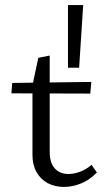

<svg xmlns="http://www.w3.org/2000/svg" viewBox="-20 -730 420 757"><path d="M232 7Q196 7 168 -8Q140 -23 124 -51.5Q108 -80 108 -119V-394L131 -502L176 -511V-390V-378V-131Q176 -88 196 -66Q216 -44 250 -44Q272 -44 296 -53Q320 -62 341 -80L362 -50Q333 -20 299 -6.5Q265 7 232 7ZM336 -361 25 -362 28 -403 340 -407ZM292 -463H248V-710H308Z"/></svg>

Font: Ysabeau Office
Style: Regular
Weight: 400
Designer: Christian Thalmann (Catharsis Fonts)
Version: Version 2.001;gftools[0.9.30]; featfreeze: tnum,lnum,ss02